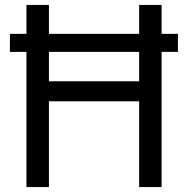

<svg xmlns="http://www.w3.org/2000/svg" viewBox="-20 -757 760 777"><path d="M87 0V-547H20V-620H87V-737H178V-620H543V-737H634V-620H700V-547H634V0H543V-347H178V0ZM178 -428H543V-547H178Z"/></svg>

Font: Tomorrow
Style: Regular
Weight: 400
Designer: Tony de Marco, Monica Rizzolli
Foundry: Just in Type
Version: Version 2.002